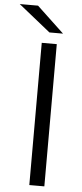

<svg xmlns="http://www.w3.org/2000/svg" viewBox="-100 -1012 449 1046"><g transform="rotate(5 125.0 -489.0)"><path d="M64.4 -977.8 213.3 -837.8H138.9L-35.6 -977.8ZM184.4 -777.8V0H102.2V-777.8Z"/></g></svg>

Font: Paperlogy 4 Regular
Style: Regular
Weight: 400
Designer: redesigned by Lee Juim, glyphs from Gmarket Sans & Montserrat
Foundry: PT&
Version: Version 1.001